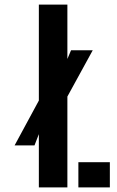

<svg xmlns="http://www.w3.org/2000/svg" viewBox="-20 -820 514 840"><path d="M43.9 -183.9 157.8 -394.5 250.7 -504.8 290.8 -600H385.7L263.7 -377.3L160.3 -259.8L130.9 -183.9ZM150 0V-800H274.8V0ZM322.9 0V-110.3H460.6V0Z"/></svg>

Font: Big Shoulders Stencil Display SC Thin
Style: Regular
Weight: 100
Designer: Patric King
Foundry: XO Type Co
Version: Version 2.001